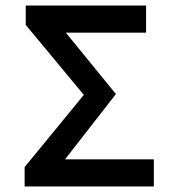

<svg xmlns="http://www.w3.org/2000/svg" viewBox="-20 -674 640 694"><path d="M69 0V-70L283 -331L73 -584V-654H508V-556H218L399 -334L215 -98H536V0Z"/></svg>

Font: Source Code Pro SemiBold
Style: Regular
Weight: 600
Monospace: yes
Designer: Paul D. Hunt, Teo Tuominen
Foundry: Adobe Systems Incorporated
Version: Version 1.018;hotconv 1.0.116;makeotfexe 2.5.65601